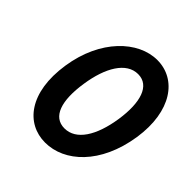

<svg xmlns="http://www.w3.org/2000/svg" viewBox="-192 -854 1003 1003"><g transform="rotate(45 309.5 -352.0)"><path d="M84 -352C48 -118 153 8 293 8C435 8 576 -118 612 -352C646 -576 545 -712 403 -712C263 -712 118 -576 84 -352ZM219 -352C240 -492 298 -589 384 -589C470 -589 499 -492 478 -352C456 -208 398 -116 312 -116C226 -116 197 -208 219 -352Z"/></g></svg>

Font: Ampere
Style: SCCndIta
Weight: 400
Version: Version 1